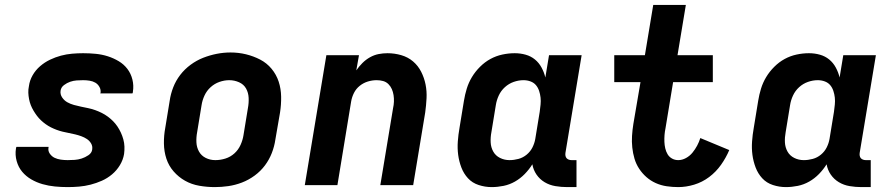

<svg xmlns="http://www.w3.org/2000/svg" viewBox="-20 -755 3640 783"><path d="M256 8Q230 8 204 5.5Q178 3 153.5 -4Q129 -11 107.5 -23.5Q86 -36 70.5 -54.5Q55 -73 48 -98Q41 -123 45 -149Q46 -151 46 -153Q46 -155 47 -156H178Q178 -156 178 -155.5Q178 -155 178 -154Q175 -140 183 -128.5Q191 -117 202.5 -111.5Q214 -106 228 -104Q242 -102 256 -102Q270 -102 284.5 -103Q299 -104 313 -108.5Q327 -113 340.5 -122Q354 -131 356 -145Q356 -145 356 -145.5Q356 -146 356 -146Q358 -159 351.5 -170Q345 -181 334.5 -188Q324 -195 311.5 -199.5Q299 -204 286.5 -207Q274 -210 261 -212.5Q248 -215 235.5 -218Q223 -221 211 -225.5Q199 -230 188 -235.5Q177 -241 166.5 -248.5Q156 -256 147 -264.5Q138 -273 130.5 -283Q123 -293 116.5 -304Q110 -315 105.5 -326.5Q101 -338 98.5 -351Q96 -364 95.5 -377Q95 -390 98 -404Q101 -427 113 -448Q125 -469 143.5 -485Q162 -501 184 -511.5Q206 -522 228.5 -528Q251 -534 274 -536Q297 -538 319 -538Q345 -538 370.5 -535.5Q396 -533 419.5 -525.5Q443 -518 464 -505.5Q485 -493 499.5 -474Q514 -455 520 -430.5Q526 -406 522 -381Q522 -379 521.5 -377Q521 -375 520 -374H389Q389 -374 389 -374.5Q389 -375 390 -376Q392 -389 385.5 -400.5Q379 -412 368.5 -418Q358 -424 345 -426Q332 -428 319 -428Q306 -428 292.5 -427Q279 -426 266 -421.5Q253 -417 241 -408Q229 -399 227 -385Q225 -370 233.5 -357.5Q242 -345 254.5 -338Q267 -331 281.5 -327Q296 -323 310.5 -320Q325 -317 339.5 -314Q354 -311 368 -306Q382 -301 395 -294.5Q408 -288 419.5 -279.5Q431 -271 441 -261Q451 -251 459 -239Q467 -227 473 -214Q479 -201 483 -186.5Q487 -172 487.5 -157Q488 -142 486 -127Q482 -103 469 -81.5Q456 -60 437 -44Q418 -28 395.5 -18Q373 -8 349.5 -2Q326 4 302.5 6Q279 8 256 8Z M856 8Q824 8 792.5 2.5Q761 -3 734.5 -18Q708 -33 688 -56Q668 -79 658.5 -108Q649 -137 648.5 -169.5Q648 -202 654 -234L672 -344Q676 -372 686.5 -399Q697 -426 715 -449.5Q733 -473 757.5 -491Q782 -509 809 -519.5Q836 -530 864 -535.5Q892 -541 920 -541Q953 -541 983.5 -533.5Q1014 -526 1041 -512Q1068 -498 1087.5 -474.5Q1107 -451 1116.5 -422Q1126 -393 1126.5 -360.5Q1127 -328 1122 -296L1103 -186Q1099 -158 1088.5 -131Q1078 -104 1060.5 -80.5Q1043 -57 1018.5 -39Q994 -21 966.5 -10.5Q939 0 911 4Q883 8 856 8ZM858 -102Q879 -102 899.5 -108.5Q920 -115 936 -129.5Q952 -144 961 -164Q970 -184 973 -204L991 -314Q995 -335 994 -356Q993 -377 983.5 -394Q974 -411 955 -419.5Q936 -428 915 -428Q895 -428 875 -421Q855 -414 839 -399.5Q823 -385 814 -365.5Q805 -346 802 -326L784 -216Q780 -195 781 -174.5Q782 -154 791.5 -137Q801 -120 819 -111Q837 -102 858 -102Z M1223 0 1311 -530H1444L1433 -468Q1444 -484 1458 -498Q1472 -512 1489 -521.5Q1506 -531 1524 -534.5Q1542 -538 1560 -538Q1589 -538 1616.5 -530Q1644 -522 1664.5 -504.5Q1685 -487 1697.5 -462.5Q1710 -438 1715.5 -410.5Q1721 -383 1719.5 -354Q1718 -325 1714 -296L1665 0H1531L1583 -314Q1586 -327 1586.5 -340.5Q1587 -354 1585 -367Q1583 -380 1578 -391.5Q1573 -403 1564 -412Q1555 -421 1542.5 -424.5Q1530 -428 1516 -428Q1498 -428 1480 -422.5Q1462 -417 1447 -405Q1432 -393 1423.5 -376Q1415 -359 1412 -341L1356 0Z M1985 8Q1958 8 1932 -0.5Q1906 -9 1888.5 -28Q1871 -47 1861.5 -72Q1852 -97 1848.5 -123.5Q1845 -150 1847 -178Q1849 -206 1854 -234L1872 -344Q1876 -369 1883.5 -393.5Q1891 -418 1904.5 -440.5Q1918 -463 1937.5 -482.5Q1957 -502 1980 -514.5Q2003 -527 2028.5 -532.5Q2054 -538 2079 -538Q2102 -538 2123.5 -532Q2145 -526 2161.5 -512.5Q2178 -499 2188.5 -479.5Q2199 -460 2204 -439L2219 -530H2352L2286 -132Q2285 -126 2286 -120Q2287 -114 2290.5 -110Q2294 -106 2299.5 -104Q2305 -102 2311 -102H2331V8H2293Q2269 8 2245 4Q2221 0 2201 -12Q2181 -24 2168 -43Q2155 -62 2151 -85Q2138 -64 2120 -45.5Q2102 -27 2080 -14.5Q2058 -2 2033.5 3Q2009 8 1985 8ZM2058 -102Q2076 -102 2094.5 -107Q2113 -112 2128 -124.5Q2143 -137 2151.5 -154Q2160 -171 2163 -189L2181 -299Q2183 -314 2184.5 -328.5Q2186 -343 2184.5 -357Q2183 -371 2178.5 -384.5Q2174 -398 2165.5 -408Q2157 -418 2143.5 -423Q2130 -428 2115 -428Q2095 -428 2075 -421Q2055 -414 2039 -399.5Q2023 -385 2014 -365.5Q2005 -346 2002 -326L1984 -216Q1980 -195 1981 -174.5Q1982 -154 1991.5 -137Q2001 -120 2019 -111Q2037 -102 2058 -102Z M2746 8Q2722 8 2698.5 4.5Q2675 1 2654 -8.5Q2633 -18 2616 -33Q2599 -48 2586.5 -67Q2574 -86 2567.5 -108Q2561 -130 2558.5 -153.5Q2556 -177 2557.5 -201Q2559 -225 2563 -250L2592 -420H2485V-530H2610L2644 -735H2777L2743 -530H2887V-420H2725L2694 -232Q2691 -218 2690 -204Q2689 -190 2689.5 -176.5Q2690 -163 2693 -150Q2696 -137 2702.5 -126Q2709 -115 2720.5 -108.5Q2732 -102 2746 -102Q2762 -102 2777.5 -110.5Q2793 -119 2804 -132.5Q2815 -146 2823 -161Q2831 -176 2836 -192L2954 -143Q2941 -112 2920.5 -83Q2900 -54 2872 -33Q2844 -12 2811 -2Q2778 8 2746 8Z M3185 8Q3158 8 3132 -0.5Q3106 -9 3088.5 -28Q3071 -47 3061.5 -72Q3052 -97 3048.5 -123.5Q3045 -150 3047 -178Q3049 -206 3054 -234L3072 -344Q3076 -369 3083.5 -393.5Q3091 -418 3104.5 -440.5Q3118 -463 3137.5 -482.5Q3157 -502 3180 -514.5Q3203 -527 3228.5 -532.5Q3254 -538 3279 -538Q3302 -538 3323.5 -532Q3345 -526 3361.5 -512.5Q3378 -499 3388.5 -479.5Q3399 -460 3404 -439L3419 -530H3552L3486 -132Q3485 -126 3486 -120Q3487 -114 3490.5 -110Q3494 -106 3499.5 -104Q3505 -102 3511 -102H3531V8H3493Q3469 8 3445 4Q3421 0 3401 -12Q3381 -24 3368 -43Q3355 -62 3351 -85Q3338 -64 3320 -45.5Q3302 -27 3280 -14.5Q3258 -2 3233.5 3Q3209 8 3185 8ZM3258 -102Q3276 -102 3294.5 -107Q3313 -112 3328 -124.5Q3343 -137 3351.5 -154Q3360 -171 3363 -189L3381 -299Q3383 -314 3384.5 -328.5Q3386 -343 3384.5 -357Q3383 -371 3378.5 -384.5Q3374 -398 3365.5 -408Q3357 -418 3343.5 -423Q3330 -428 3315 -428Q3295 -428 3275 -421Q3255 -414 3239 -399.5Q3223 -385 3214 -365.5Q3205 -346 3202 -326L3184 -216Q3180 -195 3181 -174.5Q3182 -154 3191.5 -137Q3201 -120 3219 -111Q3237 -102 3258 -102Z"/></svg>

Font: Iosevka Curly XBdEx
Style: Italic
Weight: 800
Width: 7
Italic angle: -9°
Monospace: yes
Designer: Belleve Invis
Foundry: Belleve Invis
Version: Version 11.1.0; ttfautohint (v1.8.3)